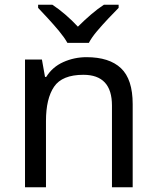

<svg xmlns="http://www.w3.org/2000/svg" viewBox="-20 -786 658 806"><path d="M343 -546Q439 -546 488 -499.5Q537 -453 537 -349V0H450V-343Q450 -472 330 -472Q241 -472 207 -422Q173 -372 173 -278V0H85V-536H156L169 -463H174Q200 -505 246 -525.5Q292 -546 343 -546ZM263 -606Q250 -629 228 -655.5Q206 -682 182 -708Q158 -734 140 -753V-766H200Q226 -749 254 -725Q282 -701 307 -674Q334 -701 362 -725Q390 -749 416 -766H478V-753Q459 -734 434.5 -708Q410 -682 387.5 -655.5Q365 -629 353 -606Z"/></svg>

Font: Noto Sans Medefaidrin
Style: Regular
Weight: 400
Designer: Dalton Maag Ltd
Foundry: Dalton Maag Ltd
Version: Version 1.002; ttfautohint (v1.8.4.7-5d5b)